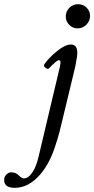

<svg xmlns="http://www.w3.org/2000/svg" viewBox="-181 -629 451 919"><path d="M189.9 -493.2Q167 -493.2 150.4 -510Q133.8 -526.9 133.8 -549.8Q133.8 -574.7 151.1 -591.8Q168.5 -608.9 192.9 -608.9Q216.8 -608.9 233.4 -592.5Q250 -576.2 250 -553.2Q250 -528.3 232.2 -510.7Q214.4 -493.2 189.9 -493.2ZM-109.9 270Q-161.1 270 -161.1 232.9Q-161.1 216.3 -150.4 206.1Q-139.6 195.8 -127 195.8Q-106 195.8 -91.8 210Q-76.7 225.1 -66.9 225.1Q-50.3 225.1 -35.4 208Q-20.5 190.9 -11.5 169.2Q-2.4 147.5 2.9 124L106 -311Q108.9 -325.7 108.9 -330.1Q108.9 -340.8 100.1 -340.8Q90.8 -340.8 53.2 -301.8Q47.4 -295.9 36.6 -304.7Q25.9 -313.5 30.8 -320.8Q53.2 -353 92.3 -384.5Q131.3 -416 158.2 -416Q189 -416 189 -376Q189 -357.4 179.2 -310.1L121.1 -68.8Q110.4 -22 103 5.4Q95.7 32.7 82.5 73Q69.3 113.3 52.2 145.5Q35.2 177.7 13.2 204.1Q-43 270 -109.9 270Z"/></svg>

Font: Junicode SmCond Medium
Style: Italic
Weight: 500
Width: 4
Italic angle: -11°
Designer: Peter S. Baker
Version: Version 2.206